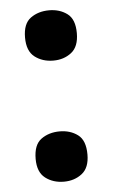

<svg xmlns="http://www.w3.org/2000/svg" viewBox="-46 -589 373 635"><g transform="rotate(-5 140.5 -271.5)"><path d="M54 -70Q54 -117 79.5 -135.5Q105 -154 141 -154Q176 -154 201 -135.5Q226 -117 226 -70Q226 -26 201 -6.5Q176 13 141 13Q105 13 79.5 -6.5Q54 -26 54 -70ZM54 -473Q54 -519 79.5 -537.5Q105 -556 141 -556Q176 -556 201 -537.5Q226 -519 226 -473Q226 -428 201 -408.5Q176 -389 141 -389Q105 -389 79.5 -408.5Q54 -428 54 -473Z"/></g></svg>

Font: Noto Sans Lao
Style: Bold
Weight: 700
Designer: Monotype Design Team
Foundry: Monotype Imaging Inc.
Version: Version 2.003